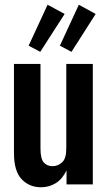

<svg xmlns="http://www.w3.org/2000/svg" viewBox="-20 -779 452 811"><path d="M153 12Q104 12 71.5 -22Q39 -56 39 -132V-509H151V-152Q151 -108 165 -92.5Q179 -77 202 -77Q224 -77 242 -93Q260 -109 260 -152V-509H372V0H261V-59Q243 -22 215 -5Q187 12 153 12ZM282 -560 233 -586 313 -759 384 -720ZM150 -560 101 -586 181 -759 253 -720Z"/></svg>

Font: Special Gothic Condensed One
Style: Regular
Weight: 400
Designer: Alistair McCready
Foundry: Monolith
Version: Version 1.010; ttfautohint (v1.8.4.7-5d5b)